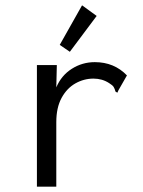

<svg xmlns="http://www.w3.org/2000/svg" viewBox="-20 -702 540 723"><path d="M458 -418 426 -362 422 -353 415 -357Q412 -368 408 -374.5Q404 -381 391 -389Q365 -406 332 -406Q296 -406 264 -388Q232 -370 212 -333.5Q192 -297 192 -242V1H119V-457H194L192 -373Q211 -418 250.5 -443Q290 -468 337 -468Q410 -468 458 -418ZM205 -533 289 -682 344 -642 243 -507Z"/></svg>

Font: Vazir Code
Style: Code
Weight: 400
Foundry: DejaVu fonts team - Redesigned by Saber Rastikerdar
Version: Version 1.1.2